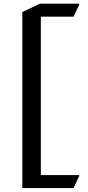

<svg xmlns="http://www.w3.org/2000/svg" viewBox="-20 -874 462 1012"><path d="M97.7 117.2V-810.5L190.4 -854.5H397.5V-849.6L367.7 -786.1H195.3V48.8H397.5V53.7L367.7 117.2Z"/></svg>

Font: Nova Cut
Style: Book
Weight: 400
Version: Version 2.000